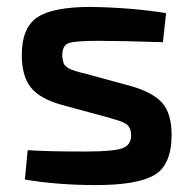

<svg xmlns="http://www.w3.org/2000/svg" viewBox="-20 -524 557 555"><path d="M287 -186 158 -221Q94 -239 68.5 -272Q43 -305 43 -365Q43 -444 88 -474Q133 -504 243 -504Q363 -502 460 -486L451 -402Q327 -406 264 -406Q198 -406 179 -399.5Q160 -393 160 -364Q160 -357 161.5 -351Q163 -345 164 -341Q165 -337 169.5 -333.5Q174 -330 176 -328Q178 -326 186 -323Q194 -320 197 -319Q200 -318 211 -315Q222 -312 227 -311L359 -275Q422 -257 449 -226.5Q476 -196 476 -134Q476 -48 427 -18.5Q378 11 257 11Q147 11 52 -5L60 -90Q112 -86 227 -86Q306 -86 332.5 -95Q359 -104 359 -133Q359 -139 358 -144Q357 -149 355 -153Q353 -157 351 -160Q349 -163 344 -166Q339 -169 336 -170.5Q333 -172 325.5 -174.5Q318 -177 314.5 -178Q311 -179 301 -182Q291 -185 287 -186Z"/></svg>

Font: Exo 2.0 Semi Bold
Style: Regular
Weight: 600
Designer: Natanael Gama
Version: Version 1.001;PS 001.001;hotconv 1.0.70;makeotf.lib2.5.58329